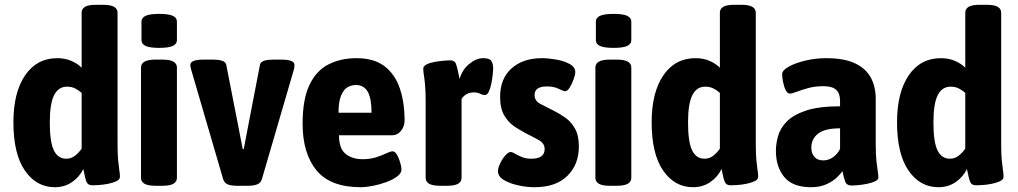

<svg xmlns="http://www.w3.org/2000/svg" viewBox="-20 -774 4251 802"><path d="M209 8Q132 8 84 -61.5Q36 -131 36 -263Q36 -388 85 -459.5Q134 -531 219 -531Q253 -531 279.5 -519Q306 -507 321 -491V-721Q321 -737 335 -745.5Q349 -754 382 -754H410Q442 -754 456.5 -745.5Q471 -737 471 -721V-174Q471 -130 473.5 -104Q476 -78 478.5 -62.5Q481 -47 481 -36Q481 -24 466 -17Q451 -10 430.5 -6Q410 -2 391.5 -1Q373 0 366 0Q348 0 342 -13Q336 -26 328 -68Q312 -35 281 -13.5Q250 8 209 8ZM257 -111Q278 -111 294 -124Q310 -137 321 -153V-386Q310 -396 295 -404Q280 -412 260 -412Q224 -412 206 -376.5Q188 -341 188 -262Q188 -181 205 -146Q222 -111 257 -111Z M630 2Q598 2 583.5 -6.5Q569 -15 569 -31V-492Q569 -508 583.5 -516.5Q598 -525 630 -525H658Q690 -525 704.5 -516.5Q719 -508 719 -492V-31Q719 -15 704.5 -6.5Q690 2 658 2ZM645 -574Q606 -574 588.5 -582Q571 -590 571 -606V-684Q571 -700 588.5 -708Q606 -716 645 -716Q684 -716 701.5 -708Q719 -700 719 -684V-606Q719 -590 701.5 -582Q684 -574 645 -574Z M969 2Q947 2 932 -3.5Q917 -9 912 -26L778 -485Q775 -496 775 -503Q775 -525 831 -525H871Q892 -525 907 -520.5Q922 -516 925 -504L994 -151H998L1066 -504Q1069 -516 1084 -520.5Q1099 -525 1121 -525H1154Q1210 -525 1210 -503Q1210 -494 1208 -485L1074 -26Q1069 -9 1053.5 -3.5Q1038 2 1017 2Z M1487 8Q1360 8 1302 -62.5Q1244 -133 1244 -258Q1244 -359 1272.5 -419Q1301 -479 1352 -505Q1403 -531 1469 -531Q1542 -531 1586 -497.5Q1630 -464 1650 -405Q1670 -346 1670 -271Q1670 -246 1655 -227.5Q1640 -209 1619 -209H1396Q1396 -153 1424 -131Q1452 -109 1494 -109Q1526 -109 1551 -117Q1576 -125 1593.5 -133.5Q1611 -142 1620 -142Q1630 -142 1638.5 -127Q1647 -112 1652 -94Q1657 -76 1657 -66Q1657 -50 1638.5 -36.5Q1620 -23 1592.5 -13Q1565 -3 1536.5 2.5Q1508 8 1487 8ZM1394 -303H1532Q1532 -363 1516 -391Q1500 -419 1466 -419Q1449 -419 1432.5 -410Q1416 -401 1405 -375.5Q1394 -350 1394 -303Z M1819 2Q1787 2 1772.5 -6.5Q1758 -15 1758 -31V-349Q1758 -393 1755.5 -419.5Q1753 -446 1750.5 -461Q1748 -476 1748 -487Q1748 -498 1762 -505Q1776 -512 1796 -515.5Q1816 -519 1834 -520.5Q1852 -522 1860 -522Q1879 -522 1884.5 -507.5Q1890 -493 1900 -444Q1910 -482 1939.5 -506.5Q1969 -531 1998 -531Q2024 -531 2032 -520Q2040 -509 2040 -487Q2040 -479 2038 -461Q2036 -443 2032 -423.5Q2028 -404 2021.5 -390.5Q2015 -377 2005 -377Q1996 -377 1985.5 -382.5Q1975 -388 1959 -388Q1926 -388 1908 -361V-31Q1908 -15 1893.5 -6.5Q1879 2 1847 2Z M2213 8Q2179 8 2143.5 0Q2108 -8 2084 -22.5Q2060 -37 2060 -59Q2060 -72 2069 -91Q2078 -110 2090.5 -124.5Q2103 -139 2113 -139Q2120 -139 2131.5 -132Q2143 -125 2160 -118Q2177 -111 2199 -111Q2255 -111 2255 -151Q2255 -175 2232 -188Q2209 -201 2177 -217Q2154 -229 2129 -245.5Q2104 -262 2086.5 -291.5Q2069 -321 2069 -369Q2069 -446 2117 -488.5Q2165 -531 2243 -531Q2269 -531 2302 -525.5Q2335 -520 2359 -507Q2383 -494 2383 -473Q2383 -462 2376 -442.5Q2369 -423 2359.5 -408Q2350 -393 2341 -393Q2333 -393 2313.5 -403Q2294 -413 2264 -413Q2240 -413 2226.5 -404.5Q2213 -396 2213 -377Q2213 -352 2238 -339.5Q2263 -327 2296 -310Q2318 -299 2342 -282Q2366 -265 2382 -236.5Q2398 -208 2398 -162Q2398 -87 2350 -39.5Q2302 8 2213 8Z M2528 2Q2496 2 2481.5 -6.5Q2467 -15 2467 -31V-492Q2467 -508 2481.5 -516.5Q2496 -525 2528 -525H2556Q2588 -525 2602.5 -516.5Q2617 -508 2617 -492V-31Q2617 -15 2602.5 -6.5Q2588 2 2556 2ZM2543 -574Q2504 -574 2486.5 -582Q2469 -590 2469 -606V-684Q2469 -700 2486.5 -708Q2504 -716 2543 -716Q2582 -716 2599.5 -708Q2617 -700 2617 -684V-606Q2617 -590 2599.5 -582Q2582 -574 2543 -574Z M2875 8Q2798 8 2750 -61.5Q2702 -131 2702 -263Q2702 -388 2751 -459.5Q2800 -531 2885 -531Q2919 -531 2945.5 -519Q2972 -507 2987 -491V-721Q2987 -737 3001 -745.5Q3015 -754 3048 -754H3076Q3108 -754 3122.5 -745.5Q3137 -737 3137 -721V-174Q3137 -130 3139.5 -104Q3142 -78 3144.5 -62.5Q3147 -47 3147 -36Q3147 -24 3132 -17Q3117 -10 3096.5 -6Q3076 -2 3057.5 -1Q3039 0 3032 0Q3014 0 3008 -13Q3002 -26 2994 -68Q2978 -35 2947 -13.5Q2916 8 2875 8ZM2923 -111Q2944 -111 2960 -124Q2976 -137 2987 -153V-386Q2976 -396 2961 -404Q2946 -412 2926 -412Q2890 -412 2872 -376.5Q2854 -341 2854 -262Q2854 -181 2871 -146Q2888 -111 2923 -111Z M3368 8Q3291 8 3256 -34.5Q3221 -77 3221 -144Q3221 -173 3230 -205.5Q3239 -238 3266 -266Q3293 -294 3346.5 -312Q3400 -330 3489 -330V-353Q3489 -384 3472.5 -399Q3456 -414 3420 -414Q3384 -414 3355.5 -406Q3327 -398 3307.5 -390.5Q3288 -383 3279 -383Q3269 -383 3261.5 -398.5Q3254 -414 3250.5 -433.5Q3247 -453 3247 -464Q3247 -480 3274.5 -495.5Q3302 -511 3344.5 -521Q3387 -531 3431 -531Q3507 -531 3552.5 -509Q3598 -487 3618 -449Q3638 -411 3638 -361V-175Q3638 -127 3641 -100Q3644 -73 3646.5 -58.5Q3649 -44 3649 -33Q3649 -23 3635 -16.5Q3621 -10 3601 -6Q3581 -2 3563.5 -0.5Q3546 1 3538 1Q3516 1 3510 -16.5Q3504 -34 3499 -59Q3493 -50 3477 -34Q3461 -18 3433.5 -5Q3406 8 3368 8ZM3419 -104Q3441 -104 3460 -117.5Q3479 -131 3489 -152V-238Q3426 -238 3397.5 -216Q3369 -194 3369 -157Q3369 -134 3381.5 -119Q3394 -104 3419 -104Z M3900 8Q3823 8 3775 -61.5Q3727 -131 3727 -263Q3727 -388 3776 -459.5Q3825 -531 3910 -531Q3944 -531 3970.5 -519Q3997 -507 4012 -491V-721Q4012 -737 4026 -745.5Q4040 -754 4073 -754H4101Q4133 -754 4147.5 -745.5Q4162 -737 4162 -721V-174Q4162 -130 4164.5 -104Q4167 -78 4169.5 -62.5Q4172 -47 4172 -36Q4172 -24 4157 -17Q4142 -10 4121.5 -6Q4101 -2 4082.5 -1Q4064 0 4057 0Q4039 0 4033 -13Q4027 -26 4019 -68Q4003 -35 3972 -13.5Q3941 8 3900 8ZM3948 -111Q3969 -111 3985 -124Q4001 -137 4012 -153V-386Q4001 -396 3986 -404Q3971 -412 3951 -412Q3915 -412 3897 -376.5Q3879 -341 3879 -262Q3879 -181 3896 -146Q3913 -111 3948 -111Z"/></svg>

Font: Asap Semi Condensed
Style: Bold
Weight: 700
Width: 4
Designer: Pablo Cosgaya
Foundry: Omnibus-Type
Version: Version 3.001; ttfautohint (v1.8.4.7-5d5b)